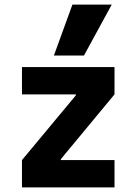

<svg xmlns="http://www.w3.org/2000/svg" viewBox="-20 -810 590 830"><path d="M75 0V-118L308 -398V-402H75V-520H475V-402L243 -122V-118H475V0ZM343 -570H213L293 -790H463Z"/></svg>

Font: M PLUS Code Latin SemiExpanded
Style: Bold
Weight: 700
Width: 6
Designer: Coji Morishita
Foundry: UNDERFOREST DESIGN
Version: Version 1.002; ttfautohint (v1.8.3)